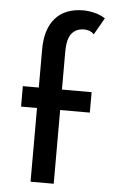

<svg xmlns="http://www.w3.org/2000/svg" viewBox="-55 -814 501 851"><g transform="rotate(5 195.5 -388.5)"><path d="M114 0V-328H43V-419H114V-589Q114 -679 157 -728Q200 -777 282 -777Q304 -777 331 -770.5Q358 -764 379 -750L336 -675Q327 -685 315.5 -689Q304 -693 292 -693Q257 -693 237 -669Q217 -645 217 -587V-419H349V-328H217V0Z"/></g></svg>

Font: Josefin Sans Thin Medium
Style: Regular
Weight: 500
Version: Version 2.000